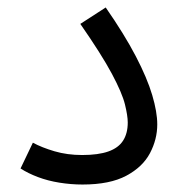

<svg xmlns="http://www.w3.org/2000/svg" viewBox="-20 -489 483 514"><path d="M35 -38 68 -107Q92 -94 126 -84Q160 -74 200 -74Q243 -74 270 -83.5Q297 -93 309.5 -112.5Q322 -132 322 -161Q322 -179 314.5 -209.5Q307 -240 279.5 -291.5Q252 -343 195 -425L263 -469Q313 -397 343.5 -338.5Q374 -280 387.5 -234.5Q401 -189 401 -156Q401 -116 381.5 -79Q362 -42 318 -18.5Q274 5 201 5Q170 5 139 0Q108 -5 81.5 -15Q55 -25 35 -38Z"/></svg>

Font: Noto Sans Arabic SemiCondensed
Style: Regular
Weight: 400
Width: 4
Designer: Monotype Design Team, Nadine Chahine, Nizar Qandah and Khaled Hosny
Foundry: Monotype Imaging Inc.
Version: Version 2.012